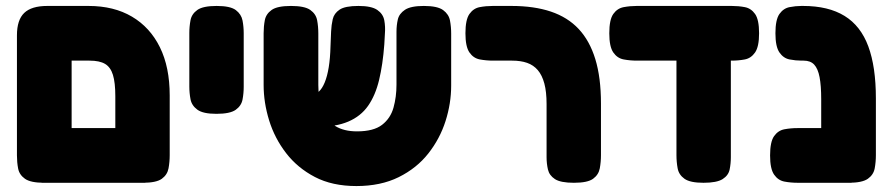

<svg xmlns="http://www.w3.org/2000/svg" viewBox="-20 -606 2998 646"><path d="M129 9Q83 9 64 -4.5Q45 -18 41 -39Q37 -60 37 -83V-487Q37 -539 61.5 -562.5Q86 -586 139 -586H278Q363 -586 424 -550Q485 -514 518 -447Q551 -380 551 -285V-84Q551 -61 547 -39.5Q543 -18 524.5 -4.5Q506 9 460 9Q415 9 396 -3.5Q377 -16 372.5 -36Q368 -56 368 -77V-282Q368 -328 360 -354Q352 -380 333.5 -391Q315 -402 281 -402H221V-84Q221 -60 217 -39Q213 -18 194 -4.5Q175 9 129 9ZM120 9 121 -175H468L469 9Z M708 -223Q663 -223 644 -237Q625 -251 621 -272Q617 -293 617 -315V-495Q617 -517 621 -538Q625 -559 644 -572.5Q663 -586 709 -586Q755 -586 773.5 -572Q792 -558 796 -537Q800 -516 800 -494V-314Q800 -292 796 -271Q792 -250 773 -236.5Q754 -223 708 -223Z M1179 20Q1098 20 1039.5 -10.5Q981 -41 942.5 -91Q904 -141 885.5 -201Q867 -261 867 -320V-494Q867 -517 871 -538Q875 -559 894 -572.5Q913 -586 959 -586Q1005 -586 1024 -572.5Q1043 -559 1047 -538Q1051 -517 1051 -493V-320Q1051 -269 1065 -234.5Q1079 -200 1108 -182Q1137 -164 1181 -164Q1237 -164 1265.5 -186Q1294 -208 1304 -244Q1314 -280 1314 -321V-499Q1314 -521 1318.5 -540.5Q1323 -560 1342.5 -573Q1362 -586 1406 -586Q1452 -586 1471 -572Q1490 -558 1494 -537Q1498 -516 1498 -493V-318Q1498 -258 1479 -198.5Q1460 -139 1421 -89.5Q1382 -40 1321.5 -10Q1261 20 1179 20ZM979 -179V-288H1027Q1042 -288 1053 -298Q1064 -308 1072.5 -328.5Q1081 -349 1086 -379.5Q1091 -410 1092 -450L1094 -500Q1095 -522 1099.5 -541.5Q1104 -561 1122.5 -573.5Q1141 -586 1186 -586Q1230 -586 1249.5 -572.5Q1269 -559 1273 -537.5Q1277 -516 1275 -492L1273 -456Q1268 -389 1255.5 -337Q1243 -285 1218.5 -250Q1194 -215 1152 -197Q1110 -179 1047 -179Z M1911 9Q1866 9 1847 -3.5Q1828 -16 1823.5 -36Q1819 -56 1819 -77V-256Q1819 -297 1811.5 -325Q1804 -353 1789.5 -370Q1775 -387 1753.5 -394.5Q1732 -402 1703 -402H1639Q1616 -402 1594.5 -406Q1573 -410 1559.5 -429.5Q1546 -449 1546 -494Q1546 -540 1559.5 -559Q1573 -578 1594 -582Q1615 -586 1638 -586H1701Q1777 -586 1833.5 -567Q1890 -548 1927 -508.5Q1964 -469 1983 -407Q2002 -345 2002 -258V-84Q2002 -61 1998 -39.5Q1994 -18 1975.5 -4.5Q1957 9 1911 9Z M2123 -402Q2100 -402 2078.5 -406Q2057 -410 2043.5 -429.5Q2030 -449 2030 -494Q2030 -540 2043.5 -559Q2057 -578 2078.5 -582Q2100 -586 2122 -586H2442Q2465 -586 2486 -582Q2507 -578 2520.5 -559Q2534 -540 2534 -494Q2534 -449 2520.5 -429.5Q2507 -410 2486 -406Q2465 -402 2441 -402ZM2347 9Q2302 9 2283 -4.5Q2264 -18 2260 -39.5Q2256 -61 2256 -84V-443L2439 -434V-77Q2439 -56 2435 -36Q2431 -16 2411.5 -3.5Q2392 9 2347 9Z M2835 9Q2791 9 2771.5 -3.5Q2752 -16 2747.5 -36Q2743 -56 2743 -77V-272Q2743 -318 2737.5 -346.5Q2732 -375 2719.5 -388.5Q2707 -402 2684 -402H2677Q2657 -402 2636.5 -406Q2616 -410 2602.5 -429.5Q2589 -449 2589 -494Q2589 -540 2602.5 -559Q2616 -578 2636.5 -582Q2657 -586 2676 -586H2682Q2767 -586 2821.5 -552.5Q2876 -519 2901.5 -450Q2927 -381 2927 -275V-84Q2927 -61 2923 -39.5Q2919 -18 2900 -4.5Q2881 9 2835 9ZM2664 9Q2641 9 2619.5 5Q2598 1 2584.5 -18.5Q2571 -38 2571 -83Q2571 -129 2584.5 -148Q2598 -167 2619 -171Q2640 -175 2663 -175H2846L2845 9Z"/></svg>

Font: Fredoka SemiCondensed
Style: Bold
Weight: 700
Width: 4
Designer: Ben Nathan
Foundry: Milena B. Brandão, Ben Nathan
Version: Version 2.001